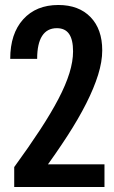

<svg xmlns="http://www.w3.org/2000/svg" viewBox="-20 -750 459 770"><path d="M37 0V-80Q96 -161 140.5 -229Q185 -297 214.5 -353.5Q244 -410 258.5 -457Q273 -504 273 -544Q273 -591 257 -614Q241 -637 208 -637Q169 -637 149 -606Q129 -575 129 -514H21Q21 -615 73 -672.5Q125 -730 214 -730Q296 -730 343 -681.5Q390 -633 390 -548Q390 -503 373.5 -450Q357 -397 326 -335.5Q295 -274 250 -204.5Q205 -135 147 -56L126 -91H399V0Z"/></svg>

Font: Instrument Sans Condensed SemiBold
Style: Regular
Weight: 600
Width: 3
Designer: Rodrigo Fuenzalida
Foundry: fragTYPE
Version: Version 1.000;gftools[0.9.28]